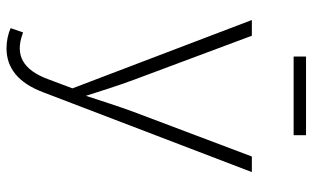

<svg xmlns="http://www.w3.org/2000/svg" viewBox="-205 -547 960 590"><g transform="rotate(90 275.0 -252.0)"><path d="M66.4 195.3C83.5 203.1 106 208 128.4 208C189.9 208 234.9 170.9 263.2 96.2L508.8 -545.9H460.9L324.2 -183.6C305.7 -133.8 290.5 -84.5 274.4 -36.1C258.8 -84.5 243.7 -133.8 225.1 -183.6L89.8 -545.9H41.5L251.5 5.4L223.6 79.6C194.8 158.2 148.9 181.6 85.9 159.2L79.6 157.2ZM395.5 -712.4H153.8V-674.3H395.5Z"/></g></svg>

Font: Raveo ExtraLight
Style: Regular
Weight: 200
Designer: Jakub Foglar, Rasmus Andersson (Inter)
Foundry: Jakubfoglar.com
Version: Version 1.100;Glyphs 3.2.3 (3260)